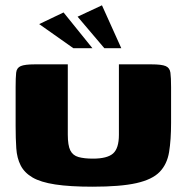

<svg xmlns="http://www.w3.org/2000/svg" viewBox="-20 -703 705 725"><path d="M626 -239Q626 -175 618.5 -129Q611 -83 583 -54Q555 -25 495 -11.5Q435 2 330 2Q244 2 188.5 -6.5Q133 -15 102.5 -33Q72 -51 58 -78.5Q44 -106 41.5 -143Q39 -180 39 -227V-374Q39 -410 41 -428.5Q43 -447 58.5 -453.5Q74 -460 111 -460H236V-195Q236 -154 245.5 -135Q255 -116 276.5 -110Q298 -104 331 -104Q385 -104 407 -123.5Q429 -143 429 -194V-460H552Q590 -460 605.5 -453.5Q621 -447 623.5 -428.5Q626 -410 626 -374ZM257 -521 128 -612 220 -656 329 -521ZM374 -521 273 -640 365 -683 438 -521Z"/></svg>

Font: Genos Thin ExtraBold
Style: Regular
Weight: 800
Version: Version 1.010